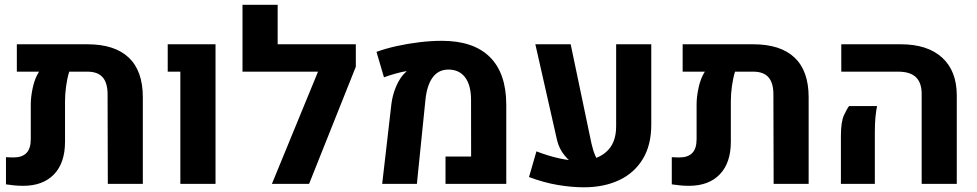

<svg xmlns="http://www.w3.org/2000/svg" viewBox="-20 -770 4093 804"><path d="M345.5 -584.6Q460.4 -584.6 519.2 -528.8Q578.1 -473 578.1 -362.9V0H431.5L430.5 -375Q430.5 -423 409.8 -446.5Q389.1 -469.9 346.2 -469.9H269.9Q261.4 -442.7 256.9 -409.6Q252.3 -376.6 252.3 -346.9V-176.5Q252.3 -88.1 206.2 -40Q160 8.1 77.2 8.1Q57.3 8.1 40.5 6.4Q23.7 4.8 5 2V-111.8Q12.9 -111.4 21 -111.1Q29.1 -110.7 37.2 -110.7Q72.6 -110.7 90.7 -129.3Q108.9 -147.9 108.9 -187.4V-333.6Q108.9 -364.5 117.3 -403.3Q125.7 -442.2 143.5 -469.9H50.5V-584.6Z M735.2 0V-469.9H682.3V-584.6H882.5V0Z M995.5 -469.9V-750H1142.7V-584.6H1418.8V-469.9ZM1470 -490.5 1274.3 0H1118.6L1358.8 -584.6H1470Z M1580.4 0 1618.8 -332.9Q1623.5 -372.6 1638.9 -408.3Q1654.3 -444 1675 -464.3Q1676.6 -465.6 1678.5 -467.3Q1680.5 -469 1681.8 -469.9L1681.4 -472Q1662 -469.1 1634.5 -461.3Q1606.9 -453.5 1587.9 -446.1L1556.6 -552.8Q1594.2 -566.6 1640.8 -577Q1687.3 -587.3 1736.5 -593.2Q1785.7 -599.1 1830.6 -599.1Q1962.3 -599.1 2030.9 -531.5Q2099.5 -463.9 2100 -332.8V0H1845.6V-114.6H1952.8L1952.5 -352.1Q1952.5 -412.6 1927.9 -445.7Q1903.2 -478.7 1858 -478.7Q1815.9 -478.7 1791.8 -445.8Q1767.7 -413 1761.5 -351.7L1725.7 0Z M2425 14.3Q2374.2 14.3 2316.6 4.7Q2258.9 -4.8 2195.2 -28.6L2226.3 -136.1Q2278 -116.5 2322.3 -106.8Q2366.6 -97.1 2403.5 -96.6Q2475.5 -96.6 2517.8 -133.2Q2560.1 -169.7 2560.1 -240.8V-584.6H2707.2V-248Q2707.2 -162.2 2671.5 -103.7Q2635.8 -45.2 2572.4 -15.5Q2508.9 14.3 2425 14.3ZM2221.8 -584.6H2369.7L2456.5 -170.2Q2462.9 -141.2 2472.7 -118.2Q2482.4 -95.1 2502.1 -77.1L2391.3 -77.7Q2367 -91.1 2343.8 -119.6Q2320.6 -148.1 2312.3 -184.5Z M3133.6 -584.6Q3248.4 -584.6 3307.3 -528.8Q3366.2 -473 3366.2 -362.9V0H3219.6L3218.6 -375Q3218.6 -423 3197.9 -446.5Q3177.1 -469.9 3134.3 -469.9H3058Q3049.5 -442.7 3045 -409.6Q3040.4 -376.6 3040.4 -346.9V-176.5Q3040.4 -88.1 2994.2 -40Q2948 8.1 2865.3 8.1Q2845.4 8.1 2828.6 6.4Q2811.8 4.8 2793.1 2V-111.8Q2801 -111.4 2809.1 -111.1Q2817.2 -110.7 2825.3 -110.7Q2860.6 -110.7 2878.8 -129.3Q2897 -147.9 2897 -187.4V-333.6Q2897 -364.5 2905.4 -403.3Q2913.8 -442.2 2931.5 -469.9H2838.6V-584.6Z M3839.5 0V-376.4Q3839.5 -423.8 3815.3 -446.9Q3791.1 -469.9 3741.3 -469.9H3502.9V-584.6H3751.6Q3864.1 -584.6 3925.3 -528.7Q3986.5 -472.8 3986.5 -369.8V0ZM3501.3 0V-200.4Q3501.3 -259.8 3514.1 -287.5Q3527 -315.1 3535.4 -325.8H3652.7Q3648.6 -306.4 3646 -279.6Q3643.4 -252.8 3643.4 -215.6V0Z"/></svg>

Font: Heebo
Style: Regular
Weight: 400
Designer: Oded Ezer
Foundry: Ezer Type House
Version: Version 3.100